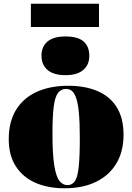

<svg xmlns="http://www.w3.org/2000/svg" viewBox="-20 -998 711 1032"><path d="M327 14Q237 14 169.5 -16Q102 -46 64.5 -105Q27 -164 27 -249Q27 -344 66.5 -408Q106 -472 178 -504.5Q250 -537 347 -537Q436 -537 503 -509Q570 -481 607 -422.5Q644 -364 644 -273Q644 -184 605.5 -119.5Q567 -55 496 -20.5Q425 14 327 14ZM342 -3Q368 -3 382.5 -24Q397 -45 403 -100Q409 -155 409 -256Q409 -340 404 -392Q399 -444 389 -472Q379 -500 365.5 -510Q352 -520 335 -520Q309 -520 292.5 -499.5Q276 -479 269 -427Q262 -375 262 -280Q262 -167 272 -107Q282 -47 300 -25Q318 -3 342 -3ZM332 -594Q269 -594 236 -621.5Q203 -649 203 -699Q203 -747 235 -774.5Q267 -802 332 -802Q399 -802 429.5 -775Q460 -748 460 -698Q460 -649 427 -621.5Q394 -594 332 -594ZM146 -853V-978H512V-853Z"/></svg>

Font: Display Black
Style: Regular
Weight: 900
Designer: Latin by Veronika Burian and Jose Scaglione. Greek by Irene Vlachou. Cyrillic by Vera Evstafieva.
Foundry: TypeTogether
Version: Version 3.002